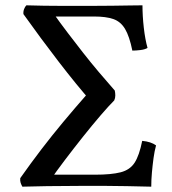

<svg xmlns="http://www.w3.org/2000/svg" viewBox="-20 -698 647 721"><path d="M64 3Q60 -4 57.5 -11.5Q55 -19 56 -29Q97 -87 136 -138Q175 -189 217.5 -240Q260 -291 311 -349L331 -307Q298 -344 265 -384.5Q232 -425 199 -468Q166 -511 133 -555.5Q100 -600 68 -645Q67 -655 70.5 -664Q74 -673 79 -678Q114 -677 145.5 -676.5Q177 -676 207.5 -676Q238 -676 271 -676Q296 -676 331 -676Q366 -676 402.5 -676.5Q439 -677 469.5 -677.5Q500 -678 515 -678Q515 -638 520 -594Q525 -550 534 -518Q524 -512 507 -510Q490 -508 477 -508Q466 -562 449.5 -589.5Q433 -617 405.5 -626.5Q378 -636 334 -636H175L179 -650Q206 -612 234.5 -574.5Q263 -537 292 -500Q321 -463 351 -427.5Q381 -392 411 -358Q413 -349 413 -339.5Q413 -330 409 -321Q389 -301 358 -265Q327 -229 292 -185Q257 -141 224 -97.5Q191 -54 167 -19L162 -42H337Q398 -42 433 -51Q468 -60 485.5 -87Q503 -114 514 -169Q547 -166 566 -152Q560 -130 556.5 -104Q553 -78 550.5 -50.5Q548 -23 548 3Q499 2 457 1Q415 0 374 0Q333 0 287 0Q218 0 156.5 1Q95 2 64 3Z"/></svg>

Font: Vollkorn
Style: Regular
Weight: 400
Designer: Friedrich Althausen
Foundry: Friedrich Althausen
Version: Version 4.104